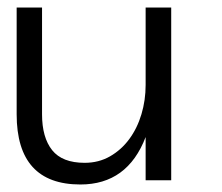

<svg xmlns="http://www.w3.org/2000/svg" viewBox="-20 -475 586 506"><path d="M23.9 -455.1H90.8V-173.8Q90.8 -112.8 117.4 -79.3Q144 -45.9 203.1 -45.9Q240.2 -45.9 270 -63Q299.8 -80.1 320.8 -108.6Q341.8 -137.2 352.8 -174.1Q363.8 -210.9 363.8 -251V-455.1H431.2V0H363.8V-113.8Q315.9 11.2 191.9 11.2Q23.9 11.2 23.9 -173.8Z"/></svg>

Font: Anonymous Pro
Style: Regular
Weight: 400
Monospace: yes
Designer: Mark Simonson
Version: Version 1.002